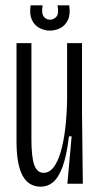

<svg xmlns="http://www.w3.org/2000/svg" viewBox="-20 -690 376 721"><path d="M133 11Q87 11 64.5 -31Q42 -73 42 -160V-528H98V-168Q98 -101 108.5 -71Q119 -41 144 -41Q165 -41 181 -61.5Q197 -82 208 -119.5Q219 -157 225 -207Q231 -257 232 -317V-528H288V-266L291 0H233L249 -178H239Q230 -103 214.5 -62.5Q199 -22 179 -5.5Q159 11 133 11ZM95 -670H140Q135 -640 144 -628Q153 -616 168 -616Q181 -616 191.5 -627Q202 -638 196 -670H240Q245 -636 235 -615Q225 -594 206.5 -584.5Q188 -575 167 -575Q147 -575 128 -585Q109 -595 99.5 -616Q90 -637 95 -670Z"/></svg>

Font: Bricolage Grotesque 72pt Condensed ExtraLight
Style: Regular
Weight: 250
Width: 3
Designer: Mathieu Triay
Foundry: Atelier Triay
Version: Version 1.001;gftools[0.9.33.dev8+g029e19f]